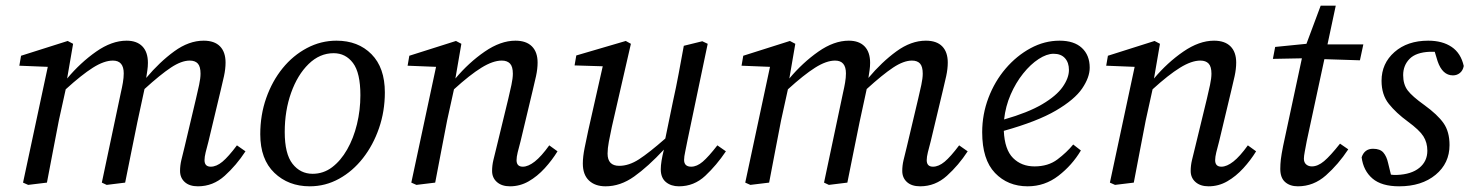

<svg xmlns="http://www.w3.org/2000/svg" viewBox="-20 -642 5166 675"><path d="M676 13Q646 13 629.5 -2Q613 -17 613 -41Q613 -60 617.5 -79Q622 -98 629 -126L669 -295Q675 -320 680 -343.5Q685 -367 685 -383Q685 -408 675.5 -418.5Q666 -429 647 -429Q618 -429 581 -404.5Q544 -380 488 -329L463 -213Q452 -160 441.5 -107Q431 -54 420 0L355 8L338 0L405 -317Q409 -334 412 -351.5Q415 -369 415 -384Q415 -429 377 -429Q346 -429 306.5 -404Q267 -379 211 -328L187 -219Q176 -164 166 -110Q156 -56 145 0L79 8L61 0L148 -407L48 -411L54 -446L218 -498L237 -488L216 -366Q263 -422 318 -460.5Q373 -499 425 -499Q461 -499 480.5 -479Q500 -459 500 -421Q500 -408 498 -394.5Q496 -381 494 -368Q541 -424 592.5 -461.5Q644 -499 696 -499Q734 -499 753.5 -479Q773 -459 773 -422Q773 -400 767.5 -374.5Q762 -349 756 -325L713 -145Q707 -123 703 -106.5Q699 -90 699 -79Q699 -56 721 -56Q741 -56 762 -73.5Q783 -91 813 -131L843 -110Q811 -61 770 -24Q729 13 676 13Z M1069 13Q994 13 944.5 -34.5Q895 -82 895 -170Q895 -238 916 -297.5Q937 -357 973.5 -402Q1010 -447 1059 -473Q1108 -499 1163 -499Q1239 -499 1286 -451.5Q1333 -404 1333 -317Q1333 -251 1312.5 -191.5Q1292 -132 1256 -86Q1220 -40 1172 -13.5Q1124 13 1069 13ZM1079 -31Q1117 -31 1147.5 -54Q1178 -77 1200.5 -116.5Q1223 -156 1235 -205.5Q1247 -255 1247 -307Q1247 -386 1221 -420.5Q1195 -455 1153 -455Q1104 -455 1065 -417Q1026 -379 1003.5 -316Q981 -253 981 -178Q981 -101 1008.5 -66Q1036 -31 1079 -31Z M1773 13Q1744 13 1727 -2Q1710 -17 1710 -41Q1710 -60 1714.5 -79Q1719 -98 1726 -126L1767 -295Q1773 -320 1778 -343.5Q1783 -367 1783 -383Q1783 -408 1773 -418.5Q1763 -429 1744 -429Q1713 -429 1672.5 -404Q1632 -379 1576 -328L1552 -219Q1541 -164 1531 -110Q1521 -56 1510 0L1444 8L1426 0L1513 -407L1413 -411L1419 -446L1583 -498L1602 -488L1581 -366Q1628 -422 1684 -460.5Q1740 -499 1792 -499Q1830 -499 1850 -479Q1870 -459 1870 -422Q1870 -400 1864.5 -374.5Q1859 -349 1853 -325L1810 -145Q1804 -123 1800 -106.5Q1796 -90 1796 -79Q1796 -56 1818 -56Q1837 -56 1860 -74Q1883 -92 1911 -131L1940 -110Q1921 -79 1895 -50.5Q1869 -22 1838.5 -4.5Q1808 13 1773 13Z M2109 13Q2072 13 2050.5 -7.5Q2029 -28 2029 -67Q2029 -91 2035.5 -123Q2042 -155 2048 -183L2099 -409L2000 -412L2006 -447L2180 -498L2198 -488L2131 -196Q2125 -168 2120.5 -144Q2116 -120 2116 -102Q2116 -59 2157 -59Q2191 -59 2226.5 -82Q2262 -105 2319 -155L2346 -286Q2357 -335 2366 -383.5Q2375 -432 2384 -481L2449 -497L2468 -488L2397 -149Q2393 -127 2389 -109Q2385 -91 2385 -80Q2385 -56 2410 -56Q2430 -56 2450.5 -73.5Q2471 -91 2502 -131L2532 -110Q2499 -61 2459.5 -24Q2420 13 2367 13Q2339 13 2321 -2Q2303 -17 2303 -47Q2303 -72 2314 -116Q2258 -56 2209.5 -21.5Q2161 13 2109 13Z M3215 13Q3185 13 3168.5 -2Q3152 -17 3152 -41Q3152 -60 3156.5 -79Q3161 -98 3168 -126L3208 -295Q3214 -320 3219 -343.5Q3224 -367 3224 -383Q3224 -408 3214.5 -418.5Q3205 -429 3186 -429Q3157 -429 3120 -404.5Q3083 -380 3027 -329L3002 -213Q2991 -160 2980.5 -107Q2970 -54 2959 0L2894 8L2877 0L2944 -317Q2948 -334 2951 -351.5Q2954 -369 2954 -384Q2954 -429 2916 -429Q2885 -429 2845.5 -404Q2806 -379 2750 -328L2726 -219Q2715 -164 2705 -110Q2695 -56 2684 0L2618 8L2600 0L2687 -407L2587 -411L2593 -446L2757 -498L2776 -488L2755 -366Q2802 -422 2857 -460.5Q2912 -499 2964 -499Q3000 -499 3019.5 -479Q3039 -459 3039 -421Q3039 -408 3037 -394.5Q3035 -381 3033 -368Q3080 -424 3131.5 -461.5Q3183 -499 3235 -499Q3273 -499 3292.5 -479Q3312 -459 3312 -422Q3312 -400 3306.5 -374.5Q3301 -349 3295 -325L3252 -145Q3246 -123 3242 -106.5Q3238 -90 3238 -79Q3238 -56 3260 -56Q3280 -56 3301 -73.5Q3322 -91 3352 -131L3382 -110Q3350 -61 3309 -24Q3268 13 3215 13Z M3684 -453Q3660 -453 3631.5 -434.5Q3603 -416 3577 -383.5Q3551 -351 3533 -309.5Q3515 -268 3510 -222Q3594 -246 3644 -275.5Q3694 -305 3716 -336.5Q3738 -368 3738 -396Q3738 -422 3724 -437.5Q3710 -453 3684 -453ZM3593 13Q3523 13 3478 -34Q3433 -81 3433 -177Q3433 -240 3455 -298Q3477 -356 3515.5 -401Q3554 -446 3603 -472.5Q3652 -499 3705 -499Q3756 -499 3783.5 -473.5Q3811 -448 3811 -404Q3811 -370 3784.5 -331Q3758 -292 3692.5 -253.5Q3627 -215 3509 -182Q3512 -116 3541.5 -86.5Q3571 -57 3617 -57Q3665 -57 3697.5 -81.5Q3730 -106 3753 -134L3780 -113Q3749 -61 3701 -24Q3653 13 3593 13Z M4229 13Q4200 13 4183 -2Q4166 -17 4166 -41Q4166 -60 4170.5 -79Q4175 -98 4182 -126L4223 -295Q4229 -320 4234 -343.5Q4239 -367 4239 -383Q4239 -408 4229 -418.5Q4219 -429 4200 -429Q4169 -429 4128.5 -404Q4088 -379 4032 -328L4008 -219Q3997 -164 3987 -110Q3977 -56 3966 0L3900 8L3882 0L3969 -407L3869 -411L3875 -446L4039 -498L4058 -488L4037 -366Q4084 -422 4140 -460.5Q4196 -499 4248 -499Q4286 -499 4306 -479Q4326 -459 4326 -422Q4326 -400 4320.5 -374.5Q4315 -349 4309 -325L4266 -145Q4260 -123 4256 -106.5Q4252 -90 4252 -79Q4252 -56 4274 -56Q4293 -56 4316 -74Q4339 -92 4367 -131L4396 -110Q4377 -79 4351 -50.5Q4325 -22 4294.5 -4.5Q4264 13 4229 13Z M4543 13Q4515 13 4498 -2Q4481 -17 4481 -48Q4481 -65 4483 -82Q4485 -99 4491 -129L4557 -437L4455 -435L4463 -477L4573 -488L4623 -622H4676L4647 -486H4773L4761 -430L4636 -434L4574 -146Q4570 -124 4567 -108.5Q4564 -93 4564 -84Q4564 -71 4572 -64Q4580 -57 4592 -57Q4613 -57 4635 -75.5Q4657 -94 4691 -137L4720 -117Q4685 -64 4641.5 -25.5Q4598 13 4543 13Z M4899 13Q4837 13 4805 -14.5Q4773 -42 4767 -89Q4777 -119 4807 -119Q4832 -119 4843.5 -105.5Q4855 -92 4860 -69L4870 -28Q4875 -27 4880 -27Q4885 -27 4891 -27Q4942 -29 4970 -52Q4998 -75 4998 -112Q4998 -141 4984 -163Q4970 -185 4929 -215Q4888 -245 4862.5 -277Q4837 -309 4837 -358Q4837 -419 4882.5 -459Q4928 -499 5001 -499Q5051 -499 5083.5 -477Q5116 -455 5126 -410Q5123 -394 5112.5 -385.5Q5102 -377 5088 -377Q5051 -377 5034 -427L5024 -460Q5020 -460 5016 -460Q5012 -460 5007 -460Q4958 -458 4935.5 -435Q4913 -412 4913 -378Q4913 -345 4929 -324Q4945 -303 4987 -273Q5034 -239 5055 -209Q5076 -179 5076 -132Q5076 -68 5027 -27.5Q4978 13 4899 13Z"/></svg>

Font: Source Serif 4 SmText
Style: Italic
Weight: 400
Italic angle: -12°
Designer: Frank Grießhammer
Foundry: Adobe
Version: Version 4.005;hotconv 1.1.0;makeotfexe 2.6.0